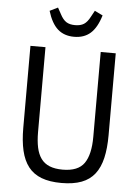

<svg xmlns="http://www.w3.org/2000/svg" viewBox="-61 -960 733 1018"><g transform="rotate(5 305.5 -450.5)"><path d="M158 -698V-246Q158 -199 165.5 -164Q173 -129 190 -105.5Q207 -82 235.5 -70.5Q264 -59 305 -59Q387 -59 419.5 -105.5Q452 -152 452 -246V-698H532V-262Q532 -192 520 -140.5Q508 -89 481.5 -55Q455 -21 411.5 -4.5Q368 12 305 12Q242 12 198.5 -4.5Q155 -21 128.5 -55Q102 -89 90 -140.5Q78 -192 78 -262V-698ZM304 -766Q251 -766 217 -796Q183 -826 163 -892L206 -913L224 -880Q239 -851 257 -839.5Q275 -828 304 -828Q333 -828 351 -839.5Q369 -851 384 -880L402 -913L445 -892Q425 -826 391 -796Q357 -766 304 -766Z"/></g></svg>

Font: IBM Plex Sans Cond
Style: Regular
Weight: 400
Width: 3
Designer: Mike Abbink, Paul van der Laan, Pieter van Rosmalen
Foundry: Bold Monday
Version: Version 1.3